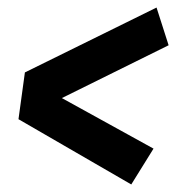

<svg xmlns="http://www.w3.org/2000/svg" viewBox="-20 -587 467 509"><path d="M427 -467 144 -327 387 -193 328 -98 29 -271 46 -395 395 -567Z"/></svg>

Font: Fira Sans Compressed SemiBold
Style: Italic
Weight: 600
Width: 1
Italic angle: -8°
Designer: bBox Type GmbH & Carrois Corporate GbR & Edenspiekermann AG
Foundry: bBox Type GmbH & Carrois Corporate GbR & Edenspiekermann AG
Version: Version 4.301